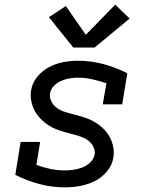

<svg xmlns="http://www.w3.org/2000/svg" viewBox="-20 -800 640 828"><path d="M261 8Q203 8 149 -6.5Q95 -21 46 -46L69 -188H153L137 -89Q166 -78 197 -71.5Q228 -65 260 -65Q279 -65 298 -68Q317 -71 335.5 -78Q354 -85 369 -99.5Q384 -114 388 -133Q391 -152 382 -168.5Q373 -185 359 -195Q345 -205 327.5 -211Q310 -217 292.5 -221.5Q275 -226 257 -231Q239 -236 222.5 -242.5Q206 -249 191 -258.5Q176 -268 163 -280Q150 -292 139.5 -306.5Q129 -321 122.5 -337.5Q116 -354 113.5 -372.5Q111 -391 114 -410Q119 -442 140.5 -468.5Q162 -495 191.5 -510.5Q221 -526 252.5 -532Q284 -538 315 -538Q373 -538 426.5 -523.5Q480 -509 529 -484L507 -350H423L439 -441Q409 -451 378.5 -458Q348 -465 316 -465Q298 -465 280 -462Q262 -459 244.5 -451.5Q227 -444 213 -430Q199 -416 196 -398Q193 -379 201.5 -362.5Q210 -346 224 -335.5Q238 -325 255.5 -319Q273 -313 290.5 -308.5Q308 -304 326 -299Q344 -294 360.5 -287.5Q377 -281 392 -271.5Q407 -262 420 -250.5Q433 -239 443.5 -224.5Q454 -210 460.5 -193.5Q467 -177 469.5 -158.5Q472 -140 469 -121Q464 -88 441.5 -61Q419 -34 388.5 -19Q358 -4 325.5 2Q293 8 261 8ZM388 -595H296L191 -726L264 -774L350 -650L477 -780L539 -720Z"/></svg>

Font: Iosevka Slab Extended
Style: Italic
Weight: 400
Width: 7
Italic angle: -9°
Monospace: yes
Designer: Belleve Invis
Foundry: Belleve Invis
Version: Version 11.1.0; ttfautohint (v1.8.3)